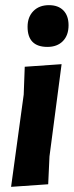

<svg xmlns="http://www.w3.org/2000/svg" viewBox="-20 -721 286 745"><path d="M170 -701Q206 -701 226 -680.5Q246 -660 246 -623Q246 -584 224 -561.5Q202 -539 164 -539Q87 -539 87 -617Q87 -655 109.5 -678Q132 -701 170 -701ZM219 -472 172 -114 167 -6 23 4 72 -354 76 -462Z"/></svg>

Font: Alegreya Sans SC ExtraBold
Style: Italic
Weight: 800
Italic angle: -7°
Designer: Juan Pablo del Peral
Foundry: Huerta Tipografica
Version: Version 2.007